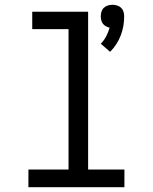

<svg xmlns="http://www.w3.org/2000/svg" viewBox="-20 -784 640 804"><path d="M441 -567 402 -601Q416 -615 425 -632.5Q434 -650 439 -668Q431 -670 423.5 -674Q416 -678 411 -684.5Q406 -691 404 -699.5Q402 -708 402 -716Q402 -726 405 -735.5Q408 -745 415 -751.5Q422 -758 431.5 -761Q441 -764 451 -764Q461 -764 470.5 -761Q480 -758 487 -751.5Q494 -745 497 -735.5Q500 -726 500 -716Q500 -695 496.5 -675Q493 -655 485.5 -635.5Q478 -616 467 -599Q456 -582 441 -567ZM99 0V-74H267V-662H115V-735H349V-74H501V0Z"/></svg>

Font: Iosevka Extended
Style: Regular
Weight: 400
Width: 7
Monospace: yes
Designer: Belleve Invis
Foundry: Belleve Invis
Version: Version 32.5.0; ttfautohint (v1.8.4)